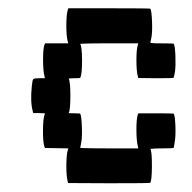

<svg xmlns="http://www.w3.org/2000/svg" viewBox="-20 -403 456 457"><path d="M141.6 -380.4 142.6 -383.3H239.7Q336.9 -383.3 337.9 -382.3Q340.8 -377.4 341.8 -353.5Q342.8 -329.6 340.8 -315.9Q338.4 -302.2 337.9 -301.3L338.9 -300.8Q340.3 -300.8 342.8 -300.5Q345.2 -300.3 348.6 -300Q352.1 -299.8 356.2 -299.8Q360.4 -299.8 364.7 -299.8Q392.6 -299.8 393.6 -298.8Q396.5 -293.9 397.5 -270Q398.4 -246.1 396.5 -232.4Q394 -218.8 393.1 -217.8Q392.1 -216.8 350.6 -216.8L309.1 -217.3L308.1 -221.2Q304.7 -233.4 304.7 -259.8Q304.7 -286.1 308.1 -295.9L309.1 -299.8H239.7Q228.5 -299.8 218 -299.8Q207.5 -299.8 199 -299.6Q190.4 -299.3 184.1 -299.3Q177.7 -299.3 174.3 -298.8H170.9Q175.3 -291 175.3 -258.8Q175.3 -225.6 170.9 -217.8Q169.9 -216.8 156.7 -216.8Q143.6 -216.8 143.6 -215.3Q147.5 -208.5 147.5 -175.8Q147.5 -141.1 143.6 -134.3Q142.6 -133.3 156.7 -133.3Q169.9 -133.3 170.9 -132.3Q173.8 -127.4 174.8 -103.5Q175.8 -79.6 173.8 -65.9Q171.4 -52.2 170.9 -51.3Q170.4 -50.8 179.4 -50.5Q188.5 -50.3 205.3 -50Q222.2 -49.8 239.7 -49.8H309.1L308.1 -54.7Q304.7 -68.4 304.7 -94.7Q304.7 -121.1 308.1 -130.4L309.6 -133.3H351.1Q392.6 -133.3 393.6 -132.3Q396.5 -127.4 397.5 -103.5Q398.4 -79.6 396 -65.9Q395.5 -63.5 395.3 -61.5Q395 -59.6 394.8 -58.3Q394.5 -57.1 394.3 -55.9Q394 -54.7 394 -54Q394 -53.2 394 -52.7Q394 -52.2 393.6 -51.8V-51.3Q392.1 -49.8 364.7 -49.8Q357.4 -49.8 351.1 -49.6Q344.7 -49.3 341.3 -48.8H337.9Q341.8 -42 341.6 -6.8Q341.3 28.3 337.4 32.2Q336.4 33.2 239.3 33.2L142.1 32.7L141.1 28.8Q137.7 16.1 137.9 -10.3Q138.2 -36.6 141.6 -46.4L142.6 -49.8L114.7 -50.3L86.9 -50.8L85.4 -54.7Q82 -67.4 82.3 -93.5Q82.5 -119.6 85.9 -129.4L86.9 -133.3L73.2 -133.8H59.1L58.1 -137.7Q51.8 -160.2 55.7 -197.8Q57.1 -212.4 59.1 -214.6Q61 -216.8 73.2 -216.8H86.9L85.9 -221.2Q82.5 -234.9 82.5 -261.2Q82.5 -287.6 85.9 -296.9L87.4 -299.8H114.7H142.6L141.1 -304.7Q137.7 -317.9 137.9 -344.5Q138.2 -371.1 141.6 -380.4Z"/></svg>

Font: VT323
Style: Regular
Weight: 400
Monospace: yes
Version: Version 001.002